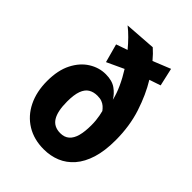

<svg xmlns="http://www.w3.org/2000/svg" viewBox="-234 -942 1068 1068"><g transform="rotate(45 300.0 -408.0)"><path d="M304 7.5Q226.5 7.5 169 -27.8Q111.5 -63 80 -126.8Q48.5 -190.5 48.5 -275Q48.5 -359.5 77.8 -416.8Q107 -474 153.8 -503.2Q200.5 -532.5 253 -532.5Q303 -532.5 333.5 -510.8Q364 -489 381 -459.5Q372 -499 352.2 -542Q332.5 -585 306 -627L206 -580.5L176 -690L243 -713.5Q220 -741.5 195.5 -766.2Q171 -791 146.5 -810L331.5 -823Q344.5 -811.5 357.8 -797.8Q371 -784 384.5 -768L488.5 -810L512.5 -704L446 -681.5Q490 -610 520.8 -516Q551.5 -422 551.5 -311Q551.5 -227.5 532.8 -167.2Q514 -107 480.2 -68.2Q446.5 -29.5 401.5 -11Q356.5 7.5 304 7.5ZM305.5 -121Q338 -121 358.2 -138.8Q378.5 -156.5 387.8 -190.8Q397 -225 397 -274.5Q397 -295 395.2 -312.5Q393.5 -330 390.5 -345.2Q387.5 -360.5 384 -374Q375.5 -385.5 365 -394.8Q354.5 -404 340.2 -409.5Q326 -415 305 -415Q274.5 -415 252.8 -401.8Q231 -388.5 219.5 -357.5Q208 -326.5 208 -273Q208 -196 231.5 -158.5Q255 -121 305.5 -121Z"/></g></svg>

Font: Spline Sans Mono
Style: Regular
Weight: 400
Monospace: yes
Designer: Eben Sorkin, Mirko Velimirovic
Foundry: Sorkin Type
Version: Version 1.004